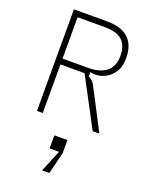

<svg xmlns="http://www.w3.org/2000/svg" viewBox="-187 -797 974 1243"><g transform="rotate(20 300.0 -175.0)"><path d="M100 -700H329Q428 -700 477 -653.5Q526 -607 526 -518Q526 -451 494 -410.5Q462 -370 417.5 -357Q373 -344 339 -355V-325L354 -316Q362 -311 370 -301.5Q378 -292 386 -277L530 0H484L306 -335H140V0H100ZM486 -518Q486 -589 448.5 -624.5Q411 -660 328 -660H140V-375H315Q395 -375 440.5 -410Q486 -445 486 -518ZM350 110V200H260V110ZM263 350 325 200 336 190 350 200 313 350Z"/></g></svg>

Font: Fliege Mono Thin
Style: Regular
Weight: 100
Version: Version 0.020;Glyphs 3.3 (3306)